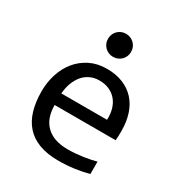

<svg xmlns="http://www.w3.org/2000/svg" viewBox="-166 -812 882 938"><g transform="rotate(30 275.0 -342.5)"><path d="M492.2 -271C492.2 -305.8 487.5 -337.3 478.3 -365.5C469 -393.6 455.3 -417.6 437.3 -437.3C419.2 -456.9 397 -472.2 370.6 -482.9C344.2 -493.7 314 -499 279.8 -499C244.6 -499 213.2 -492.2 185.5 -478.5C157.9 -464.8 134.5 -446.4 115.5 -423.1C96.4 -399.8 81.9 -372.8 72 -342C62.1 -311.3 57.1 -278.6 57.1 -244.1C57.1 -204.4 61.8 -168.9 71 -137.5C80.3 -106 94.6 -79.5 114 -57.9C133.4 -36.2 158.2 -19.7 188.5 -8.3C218.8 3.1 254.9 8.8 296.9 8.8C328.1 8.8 358.3 6.8 387.5 2.7C416.6 -1.4 442.7 -6.7 465.8 -13.2V-83C455.4 -80.1 444.1 -77.4 431.9 -75C419.7 -72.5 406.9 -70.3 393.6 -68.4C380.2 -66.4 366.4 -64.9 352.1 -63.7C337.7 -62.6 323.4 -62 309.1 -62C256.3 -62 216 -75.4 188 -102.3C160 -129.2 146 -167.6 146 -217.8H490.2C490.9 -224.9 491.4 -232.6 491.7 -240.7C492 -248.9 492.2 -259 492.2 -271ZM403.8 -283.2H146C147.6 -305 151.9 -325 158.7 -343.3C165.5 -361.5 174.5 -377.1 185.5 -390.1C196.6 -403.2 209.8 -413.2 225.1 -420.4C240.4 -427.6 257.3 -431.2 275.9 -431.2C297.4 -431.2 316.2 -427.5 332.5 -420.2C348.8 -412.8 362.4 -402.7 373.3 -389.6C384.2 -376.6 392.3 -361.1 397.5 -343C402.7 -325 404.8 -305 403.8 -283.2ZM274.9 -693.8C265.5 -693.8 256.8 -692.1 249 -688.7C241.2 -685.3 234.4 -680.7 228.5 -674.8C222.7 -668.9 218.1 -662.1 214.8 -654.3C211.6 -646.5 210 -638 210 -628.9C210 -619.8 211.6 -611.3 214.8 -603.5C218.1 -595.7 222.7 -588.9 228.5 -583C234.4 -577.1 241.2 -572.5 249 -569.1C256.8 -565.7 265.5 -564 274.9 -564C284 -564 292.6 -565.7 300.5 -569.1C308.5 -572.5 315.4 -577.1 321.3 -583C327.1 -588.9 331.7 -595.7 335 -603.5C338.2 -611.3 339.8 -619.8 339.8 -628.9C339.8 -638 338.2 -646.5 335 -654.3C331.7 -662.1 327.1 -668.9 321.3 -674.8C315.4 -680.7 308.5 -685.3 300.5 -688.7C292.6 -692.1 284 -693.8 274.9 -693.8ZM0 -490.2Z"/></g></svg>

Font: CodeNewRoman Nerd Font Mono
Style: Regular
Weight: 400
Monospace: yes
Designer: Sam Radian
Foundry: Code New Roman
Version: Version 2.00 November 29, 2014;Nerd Fonts 3.2.1